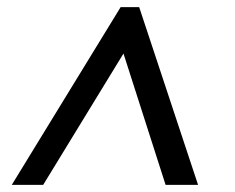

<svg xmlns="http://www.w3.org/2000/svg" viewBox="-20 -518 658 538"><path d="M326 -368 101 0H13L318 -498H370L535 0H444Z"/></svg>

Font: Rosario Light
Style: Bold Italic
Weight: 700
Italic angle: -8.05°
Version: Version 1.101; ttfautohint (v1.8.1.43-b0c9)